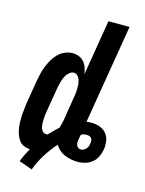

<svg xmlns="http://www.w3.org/2000/svg" viewBox="-125 -810 750 992"><g transform="rotate(15 250.0 -314.0)"><path d="M144 107 73 82Q80 63 89 44.5Q98 26 108 8Q90 8 74.5 1Q59 -6 49.5 -19Q40 -32 34 -48.5Q28 -65 25.5 -82Q23 -99 22.5 -116.5Q22 -134 23 -151.5Q24 -169 26.5 -187Q29 -205 31 -222L51 -342Q55 -363 59.5 -383Q64 -403 72 -422.5Q80 -442 91 -461Q102 -480 117.5 -495.5Q133 -511 153.5 -519.5Q174 -528 194 -528Q212 -528 228 -521.5Q244 -515 255 -502Q266 -489 271.5 -473Q277 -457 280 -439L329 -735H442L354 -204Q361 -205 367.5 -205.5Q374 -206 380 -206Q403 -206 424.5 -198.5Q446 -191 460 -174.5Q474 -158 477.5 -135.5Q481 -113 478 -90L477 -87Q474 -68 465 -49Q456 -30 439 -16.5Q422 -3 402 2.5Q382 8 362 8Q344 8 326.5 4.5Q309 1 292.5 -6Q276 -13 263 -24.5Q250 -36 241 -51Q209 -15 184.5 24.5Q160 64 144 107ZM170 -88Q172 -88 174 -88Q176 -88 177 -89Q190 -102 202 -114.5Q214 -127 227 -138Q230 -148 233 -159Q236 -170 238 -180L257 -300Q260 -313 261.5 -326Q263 -339 263.5 -352Q264 -365 263 -377.5Q262 -390 258.5 -401.5Q255 -413 246.5 -422.5Q238 -432 225 -432Q215 -432 205.5 -425Q196 -418 189.5 -409Q183 -400 178.5 -389.5Q174 -379 171 -368.5Q168 -358 166 -347.5Q164 -337 162 -327L142 -207Q140 -198 139 -189Q138 -180 137.5 -171.5Q137 -163 136.5 -154.5Q136 -146 136.5 -137.5Q137 -129 138.5 -120.5Q140 -112 144 -104.5Q148 -97 154.5 -92.5Q161 -88 170 -88ZM362 -58Q370 -58 377 -61.5Q384 -65 389.5 -71Q395 -77 398 -84Q401 -91 402 -99Q403 -106 403 -114Q403 -122 399 -128Q395 -134 388 -136.5Q381 -139 373 -139Q366 -139 358 -137.5Q350 -136 343 -132L338 -107Q337 -99 336.5 -90.5Q336 -82 338.5 -75Q341 -68 347.5 -63Q354 -58 362 -58Z"/></g></svg>

Font: Iosevka Curly
Style: Bold Italic
Weight: 700
Italic angle: -9°
Monospace: yes
Designer: Belleve Invis
Foundry: Belleve Invis
Version: Version 22.1.2; ttfautohint (v1.8.4)